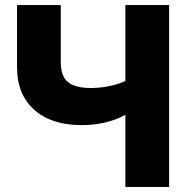

<svg xmlns="http://www.w3.org/2000/svg" viewBox="-20 -735 765 755"><path d="M301 -243Q182 -243 114.5 -303.5Q47 -364 47 -470V-715H219V-490Q219 -436 247 -412.5Q275 -389 337 -389Q377 -389 415 -397.5Q453 -406 480 -420L519 -319Q483 -282 425.5 -262.5Q368 -243 301 -243ZM473 0V-715H645V0Z"/></svg>

Font: Wix Madefor Display ExtraBold
Style: Regular
Weight: 800
Designer: Dalton Maag Ltd
Foundry: Dalton Maag Ltd
Version: Version 3.100